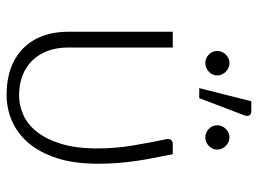

<svg xmlns="http://www.w3.org/2000/svg" viewBox="-120 -656 784 584"><g transform="rotate(90 272.0 -364.0)"><path d="M449 -497.5Q455 -466.5 460.5 -439Q466 -411.5 469.8 -384.5Q473.5 -357.5 475.8 -329.5Q478 -301.5 478 -269.5Q478 -197 460.8 -144.5Q443.5 -92 414.5 -58.2Q385.5 -24.5 347.5 -8.2Q309.5 8 267.5 8Q223.5 8 188 -4.8Q152.5 -17.5 127.8 -41.8Q103 -66 89.8 -100.8Q76.5 -135.5 76.5 -179.5V-497.5H124.5V-179.5Q124.5 -144.5 135 -116.8Q145.5 -89 164.5 -69.8Q183.5 -50.5 210.2 -40.2Q237 -30 270 -30Q299.5 -30 328.5 -42.5Q357.5 -55 380.2 -83.2Q403 -111.5 417.2 -157.2Q431.5 -203 431.5 -269.5Q431.5 -321 422.8 -374.5Q414 -428 403 -479.5Q402 -489.5 406.8 -493.5Q411.5 -497.5 417 -497.5ZM248 -578 288 -736.5H318.5Q327 -736.5 330.8 -730.5Q334.5 -724.5 330.5 -714.5L278.5 -578ZM435 -632.5Q435 -618 423.8 -607.2Q412.5 -596.5 398 -596.5Q383 -596.5 372 -607.2Q361 -618 361 -632.5Q361 -647.5 372 -658.8Q383 -670 398 -670Q405.5 -670 412 -667Q418.5 -664 423.8 -658.8Q429 -653.5 432 -646.8Q435 -640 435 -632.5ZM209.5 -632.5Q209.5 -625 206.5 -618.5Q203.5 -612 198.2 -607.2Q193 -602.5 186.2 -599.5Q179.5 -596.5 172 -596.5Q157 -596.5 146 -607.2Q135 -618 135 -632.5Q135 -647.5 146 -658.8Q157 -670 172 -670Q179.5 -670 186.2 -667Q193 -664 198.2 -658.8Q203.5 -653.5 206.5 -646.8Q209.5 -640 209.5 -632.5Z"/></g></svg>

Font: Lato 2
Style: Regular
Weight: 300
Designer: Lukasz Dziedzic with Adam Twardoch and Botio Nikoltchev
Foundry: tyPoland Lukasz Dziedzic
Version: Version 2.015; 2015-08-06; http://www.latofonts.com/